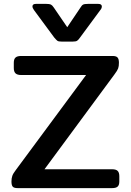

<svg xmlns="http://www.w3.org/2000/svg" viewBox="-20 -968 673 988"><path d="M259 -775 155 -916Q147 -927 147 -935Q147 -948 165 -948H218Q235 -948 242 -944.5Q249 -941 257 -929L326 -828L394 -929Q401 -941 408 -944.5Q415 -948 433 -948H485Q504 -948 504 -935Q504 -925 496 -916L392 -775Q383 -762 376.5 -758Q370 -754 354 -754H297Q281 -754 275.5 -758Q270 -762 259 -775ZM39 -34Q39 -51 43.5 -63.5Q48 -76 62 -94L423 -582H89Q69 -582 60 -590.5Q51 -599 51 -618V-645Q51 -664 60 -672Q69 -680 89 -680H559Q578 -680 585 -672Q592 -664 592 -645Q592 -627 588 -616Q584 -605 569 -585L209 -97H557Q577 -97 585.5 -88.5Q594 -80 594 -61V-34Q594 -16 585.5 -8Q577 0 557 0H71Q52 0 45.5 -7.5Q39 -15 39 -34Z"/></svg>

Font: Mitr
Style: Regular
Weight: 400
Designer: Thanarat Vachiruckul
Foundry: Cadson Demak
Version: Version 1.003